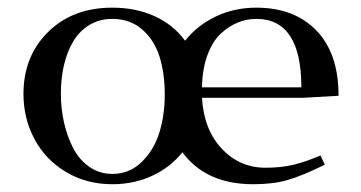

<svg xmlns="http://www.w3.org/2000/svg" viewBox="-20 -472 939 499"><path d="M41 -228Q41 -325.7 105 -388.9Q168.9 -452.1 272 -452.1Q333.5 -452.1 382.3 -429.7Q431.2 -407.2 460.9 -366.2Q494.1 -407.2 542 -429.7Q589.8 -452.1 646 -452.1Q744.6 -452.1 802.2 -392.8Q859.9 -333.5 859.9 -223.1L767.1 -217.8H504.9Q509.8 -135.3 556.2 -85.7Q602.5 -36.1 669.9 -36.1Q710.9 -36.1 743.2 -43.9Q775.4 -51.8 813 -67.9L824.2 -43.9Q765.1 -15.1 727.8 -4.2Q690.4 6.8 638.2 6.8Q515.1 6.8 454.1 -76.2Q422.9 -37.1 375.5 -15.1Q328.1 6.8 272 6.8Q204.6 6.8 151.4 -25.1Q98.1 -57.1 69.6 -110.6Q41 -164.1 41 -228ZM138.2 -228Q138.2 -189.5 146.5 -153.1Q154.8 -116.7 170.4 -86.7Q186 -56.6 212.4 -38.3Q238.8 -20 272 -20Q316.9 -20 348.6 -51.3Q380.4 -82.5 394.3 -127.9Q408.2 -173.3 408.2 -226.1Q408.2 -282.2 394.3 -325.7Q380.4 -369.1 348.9 -396Q317.4 -422.9 272 -422.9Q238.8 -422.9 212.6 -407.2Q186.5 -391.6 170.4 -364.5Q154.3 -337.4 146.2 -302.7Q138.2 -268.1 138.2 -228ZM504.9 -245.1H763.2Q763.2 -422.9 646 -422.9Q621.1 -422.9 597.7 -413.3Q574.2 -403.8 553.2 -384Q532.2 -364.3 519 -328.4Q505.9 -292.5 504.9 -245.1Z"/></svg>

Font: Dehuti Alt
Style: Bold
Weight: 700
Version: Version 1.2